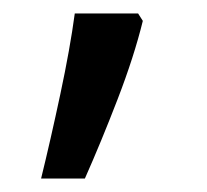

<svg xmlns="http://www.w3.org/2000/svg" viewBox="-20 -136 308 285"><path d="M192 -105Q179 -52 154.5 11.5Q130 75 106 129H41Q55 72 69.5 4Q84 -64 91 -116H185Z"/></svg>

Font: Noto Sans Thai Looped UI
Style: Regular
Weight: 400
Designer: Cadson Demak Team
Foundry: Cadson Demak Co., Ltd.
Version: Version 1.000